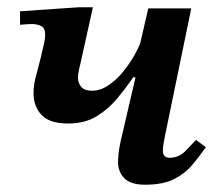

<svg xmlns="http://www.w3.org/2000/svg" viewBox="-20 -496 601 527"><path d="M378 11Q339 11 321.5 -6.5Q304 -24 304 -51Q304 -67 307 -86.5Q310 -106 319 -142L352 -284H346Q326 -255 302 -226Q278 -197 245.5 -177Q213 -157 167 -157Q116 -157 94 -180.5Q72 -204 72 -240Q72 -252 74 -265.5Q76 -279 79 -288L93 -342Q94 -349 99 -368.5Q104 -388 104 -401Q104 -419 93 -424.5Q82 -430 68 -430Q59 -430 47.5 -429Q36 -428 35 -428V-465L195 -476H235L202 -327Q200 -319 197 -305.5Q194 -292 194 -283Q194 -268 203 -257.5Q212 -247 233 -247Q256 -247 278.5 -262.5Q301 -278 319 -300.5Q337 -323 349 -344.5Q361 -366 365 -378L387 -473H505L433 -124Q431 -115 429 -102.5Q427 -90 427 -82Q427 -63 446 -63Q471 -63 489.5 -82Q508 -101 518 -112L545 -92Q527 -66 507 -42.5Q487 -19 457 -4Q427 11 378 11Z"/></svg>

Font: STIX Two Text SemiBold
Style: Italic
Weight: 600
Italic angle: -12°
Designer: Ross Mills, John Hudson & Paul Hanslow, Tiro Typeworks Ltd; with prior portions MicroPress Inc. and Coen Hoffman, Elsevi
Foundry: Tiro Typeworks Ltd
Version: Version 2.13 b171